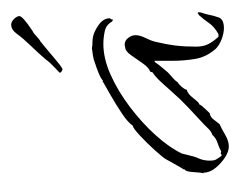

<svg xmlns="http://www.w3.org/2000/svg" viewBox="-64 -376 439 352"><g transform="rotate(-90 156.0 -200.5)"><path d="M63 -1Q49 -1 32 -16.5Q15 -32 15 -47H14Q15 -51 16 -66Q17 -81 21 -82V-84Q22 -85 26 -92Q30 -99 34.5 -107Q39 -115 40 -117Q43 -122 56 -136.5Q69 -151 83 -164Q97 -177 101 -177Q107 -186 123.5 -197Q140 -208 157.5 -218Q175 -228 182 -232V-233L183 -232H184Q188 -236 199.5 -240.5Q211 -245 215 -246Q222 -249 229 -250Q236 -251 243 -252Q248 -251 253.5 -251Q259 -251 264 -250Q274 -248 286 -239.5Q298 -231 298 -219Q297 -218 296 -216Q295 -214 296 -213L292 -215Q286 -226 274 -228.5Q262 -231 251 -231Q224 -231 194 -217.5Q164 -204 135 -182Q106 -160 83.5 -135Q61 -110 50 -87L47 -75Q45 -65 41 -56Q37 -47 37 -36Q37 -28 39 -24.5Q41 -21 46 -14L48 -15V-14L50 -16L54 -15Q61 -19 69 -21.5Q77 -24 82 -29L84 -31Q90 -33 95 -38Q100 -43 104 -47Q119 -61 134 -75Q149 -89 162 -104Q169 -112 180 -124Q191 -136 199 -141L200 -145Q208 -148 215.5 -159Q223 -170 230.5 -180.5Q238 -191 245 -191L249 -192Q257 -192 262 -185.5Q267 -179 267 -172Q267 -164 262 -154Q257 -144 255 -136Q250 -115 248 -98.5Q246 -82 246 -61Q246 -48 250.5 -39Q255 -30 264 -20H269Q283 -28 289 -37Q295 -46 304 -56Q305 -56 306 -57Q307 -58 307 -58Q309 -58 309 -56Q309 -52 307.5 -48.5Q306 -45 305 -40Q303 -29 299.5 -19.5Q296 -10 280 -10Q271 -10 260 -14Q249 -18 242 -25Q227 -42 223.5 -62.5Q220 -83 220 -105V-137H218Q214 -131 209 -125Q204 -119 199 -113Q195 -109 189.5 -104.5Q184 -100 180 -94Q178 -94 172.5 -87.5Q167 -81 167 -78Q160 -77 151.5 -66Q143 -55 140 -55Q139 -52 133 -45.5Q127 -39 124 -36Q117 -35 112.5 -29Q108 -23 104 -18Q95 -14 84 -7.5Q73 -1 63 -1ZM205 -306H204Q203 -306 200 -308Q197 -310 199 -312Q201 -314 209.5 -322Q218 -330 222 -336Q233 -349 247.5 -364Q262 -379 269 -389Q277 -400 286 -400Q292 -400 297 -394.5Q302 -389 302 -385Q302 -379 275 -361Q271 -359 270 -358L262 -351Q259 -348 255 -346Q239 -333 224.5 -320.5Q210 -308 205 -306Z"/></g></svg>

Font: Qwitcher Grypen
Style: Regular
Weight: 400
Designer: Robert E. Leuschke
Foundry: Robert E. Leuschke
Version: Version 1.100; ttfautohint (v1.8.3)